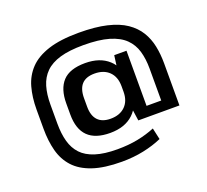

<svg xmlns="http://www.w3.org/2000/svg" viewBox="-134 -901 1223 1132"><g transform="rotate(-20 477.5 -335.0)"><path d="M447 66Q337 66 265 41.5Q193 17 152 -28Q111 -73 94.5 -135.5Q78 -198 78 -275V-395Q78 -472 95.5 -534.5Q113 -597 156 -642Q199 -687 274.5 -711.5Q350 -736 466 -736Q569 -736 641 -719Q713 -702 759 -670.5Q805 -639 831 -596.5Q857 -554 867.5 -503Q878 -452 878 -395V-130H695V-194H787V-395Q787 -455 773 -503.5Q759 -552 724 -586.5Q689 -621 626.5 -639.5Q564 -658 466 -658Q378 -658 320 -641Q262 -624 228 -590.5Q194 -557 179.5 -508Q165 -459 165 -395V-275Q165 -212 178.5 -163Q192 -114 223.5 -80.5Q255 -47 310 -29.5Q365 -12 447 -12Q517 -12 575 -23.5Q633 -35 684 -56L700 16Q648 39 584 52.5Q520 66 447 66ZM440 -117Q347 -117 301 -162.5Q255 -208 255 -300V-369Q255 -460 299 -507.5Q343 -555 440 -555Q532 -555 586 -506Q640 -457 640 -372V-303Q640 -218 586.5 -167.5Q533 -117 440 -117ZM471 -195Q529 -195 562.5 -228Q596 -261 596 -319V-353Q596 -412 562.5 -445Q529 -478 471 -478Q417 -478 390.5 -449Q364 -420 364 -362V-309Q364 -253 391 -224Q418 -195 471 -195ZM596 -297V-375L618 -540H695V-130H620Z"/></g></svg>

Font: Pathway Extreme 28pt SemiBold
Style: Regular
Weight: 600
Designer: Eduardo Rodriguez Tunni
Foundry: Eduardo Rodriguez Tunni
Version: Version 1.001;gftools[0.9.26]